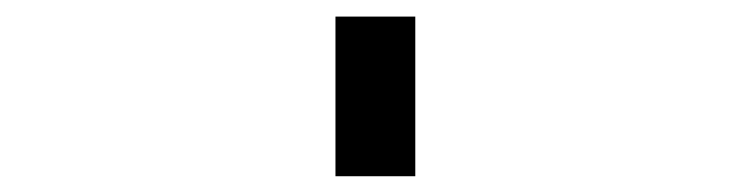

<svg xmlns="http://www.w3.org/2000/svg" viewBox="-20 -118 919 235"><path d="M390.6 -97.7H488.3V97.7H390.6Z"/></svg>

Font: BabelStone Pigpen
Style: Regular
Weight: 400
Designer: Andrew West
Foundry: BabelStone
Version: Version 1.02 November 6, 2013